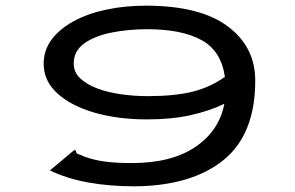

<svg xmlns="http://www.w3.org/2000/svg" viewBox="-20 -647 1040 677"><path d="M456 10Q272 10 156 -46L236 -113L244 -119L248 -114Q248 -106 255 -104Q262 -102 277 -95Q312 -82 352.5 -77Q393 -72 444 -72Q585 -72 669 -129Q753 -186 771 -281Q719 -256 652.5 -241Q586 -226 498 -226Q395 -226 312.5 -250Q230 -274 182 -318Q134 -362 134 -422Q134 -470 162 -507.5Q190 -545 239.5 -572Q289 -599 354.5 -613Q420 -627 494 -627Q685 -627 782.5 -554.5Q880 -482 880 -363Q880 -173 768 -82.5Q656 8 456 10ZM240 -423Q240 -392 263 -370.5Q286 -349 323.5 -335Q361 -321 407.5 -314.5Q454 -308 500 -308Q595 -308 658 -323.5Q721 -339 773 -376Q760 -468 690 -506Q620 -544 500 -544Q432 -544 372.5 -532Q313 -520 276.5 -493.5Q240 -467 240 -423Z"/></svg>

Font: Inconsolata UltraExpanded Medium
Style: Regular
Weight: 500
Width: 9
Monospace: yes
Designer: Raph Levien, Cyreal, Brenton Simpson
Foundry: Raph Levien, Cyreal, Google
Version: Version 3.001; ttfautohint (v1.8.2.53-6de2)